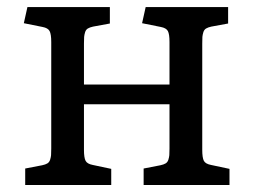

<svg xmlns="http://www.w3.org/2000/svg" viewBox="-20 -527 722 547"><path d="M51.8 0V-46.9L100.1 -56.2Q109.4 -58.1 115 -61.5Q120.6 -64.9 122.8 -72Q125 -79.1 125.5 -85Q126 -90.8 126 -104V-407.2Q126 -429.7 121.3 -438.5Q116.7 -447.3 101.1 -450.2L47.9 -460.9L58.1 -506.8H293V-460L245.1 -451.2Q235.8 -449.2 230.2 -445.8Q224.6 -442.4 222.4 -435.1Q220.2 -427.7 219.7 -421.9Q219.2 -416 219.2 -402.8V-286.1H462.9V-407.2Q462.9 -429.7 458.3 -438.5Q453.6 -447.3 438 -450.2L384.8 -460.9L395 -506.8H629.9V-460L582 -451.2Q572.8 -449.2 567.1 -445.8Q561.5 -442.4 559.3 -435.1Q557.1 -427.7 556.6 -421.9Q556.2 -416 556.2 -402.8V-100.1Q556.2 -77.6 560.8 -68.8Q565.4 -60.1 581.1 -57.1L633.8 -45.9V0H389.2V-46.9L437 -56.2Q446.3 -58.1 451.9 -61.5Q457.5 -64.9 459.7 -72Q461.9 -79.1 462.4 -85Q462.9 -90.8 462.9 -104V-230H219.2V-100.1Q219.2 -77.6 223.9 -68.8Q228.5 -60.1 244.1 -57.1L296.9 -45.9V0Z"/></svg>

Font: Literata Book
Style: Regular
Weight: 400
Designer: Latin by Veronika Burian and Jose Scaglione. Greek by Irene Vlachou. Cyrillic by Vera Evstafieva
Foundry: TypeTogether
Version: Version 2.003;PS 002.003;hotconv 1.0.88;makeotf.lib2.5.64775